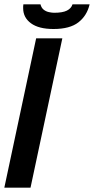

<svg xmlns="http://www.w3.org/2000/svg" viewBox="-22 -867 434 887"><path d="M-2 0 145 -690H266L119 0ZM225 -733Q157 -733 121 -759.5Q85 -786 85 -829Q85 -833 85 -837.5Q85 -842 86 -847H165Q169 -831 179.5 -822.5Q190 -814 204 -811Q218 -808 228 -808Q267 -808 287 -818Q307 -828 313 -847H392Q380 -795 340.5 -764Q301 -733 225 -733Z"/></svg>

Font: Radio Canada Big Medium
Style: Italic
Weight: 500
Italic angle: -12°
Designer: Étienne Aubert Bonn
Foundry: Coppers and Brasses
Version: Version 1.001